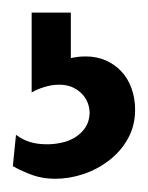

<svg xmlns="http://www.w3.org/2000/svg" viewBox="-20 -44 230 299"><path d="M90.3 -24.4V46.4Q95.2 45.4 100.3 44.7Q105.5 43.9 113.8 43.9Q130.4 43.9 144.5 50Q158.7 56.2 168.9 67.1Q179.2 78.1 184.8 93.5Q190.4 108.9 190.4 127Q190.4 151.9 179.2 171.9Q168 191.9 149.9 205.8Q131.8 219.7 109.9 227.1Q87.9 234.4 65.9 234.4Q46.9 234.4 31 228.8Q15.1 223.1 0 214.8L4.9 166Q15.6 173.8 26.9 177.2Q38.1 180.7 53.7 180.7Q64.5 180.7 75.9 178.2Q87.4 175.8 96.9 169.9Q106.4 164.1 112.8 154.8Q119.1 145.5 119.6 131.8Q119.1 112.8 105.7 100.3Q92.3 87.9 72.3 87.9Q60.5 87.9 48.8 91.6Q37.1 95.2 29.3 100.1V-24.4Z"/></svg>

Font: Andika New Basic
Style: Regular
Weight: 400
Designer: Victor Gaultney, Annie Olsen, Julie Remington, Don Collingsworth, Eric Hays
Foundry: SIL International
Version: Version 5.500; ttfautohint (v1.8.3)